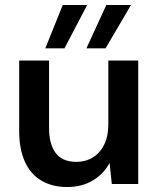

<svg xmlns="http://www.w3.org/2000/svg" viewBox="-20 -739 641 771"><path d="M250 12Q190 12 146.5 -13.5Q103 -39 80 -89.5Q57 -140 57 -214V-496H177V-226Q177 -159 204 -124Q231 -89 287 -89Q324 -89 353 -107Q382 -125 398.5 -158.5Q415 -192 415 -240V-496H535V0H429L420 -85Q397 -41 353 -14.5Q309 12 250 12ZM327 -545 407 -719H506L404 -545ZM162 -545 232 -719H330L239 -545Z"/></svg>

Font: DM Sans 24pt SemiBold
Style: Regular
Weight: 600
Designer: Colophon Foundry, Jonny Pinhorn
Foundry: Colophon Foundry
Version: Version 4.004;gftools[0.9.30]